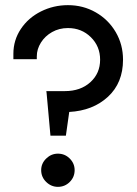

<svg xmlns="http://www.w3.org/2000/svg" viewBox="-20 -726 531 746"><path d="M140 -65Q140 -91 159.5 -110Q179 -129 205 -129Q232 -129 251 -110Q270 -91 270 -65Q270 -38 251 -19Q232 0 205 0Q179 0 159.5 -19Q140 -38 140 -65ZM161 -365 160 -372H232Q293 -372 331 -406.5Q369 -441 369 -494Q369 -546 333 -581.5Q297 -617 244 -617Q210 -617 182.5 -601.5Q155 -586 139 -560.5Q123 -535 123 -507V-496H32V-517Q32 -570 61 -613.5Q90 -657 139 -681.5Q188 -706 244 -706Q303 -706 352 -678Q401 -650 429.5 -601.5Q458 -553 458 -494Q458 -404 399.5 -350Q341 -296 249 -291L236 -199H176Z"/></svg>

Font: Lineal
Style: Regular
Weight: 400
Designer: Created by Frank Adebiaye with contributions from Anton Moglia & Ariel Martín Pérez
Created by Frank ADEBIAYE with FontF
Foundry: Velvetyne Type Foundry
Version: Version 2.000